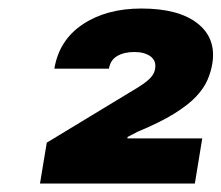

<svg xmlns="http://www.w3.org/2000/svg" viewBox="-20 -866 527 457"><path d="M75.2 -429.2 91.3 -526.4 288.6 -646Q306.2 -656.2 318.8 -664.8Q331.5 -673.3 339.4 -682.1Q347.2 -690.9 349.1 -701.7Q352.5 -721.2 338.4 -731.7Q324.2 -742.2 299.8 -742.2Q275.4 -742.2 259 -732.7Q242.7 -723.1 239.3 -702.6H109.4Q120.6 -770.5 177 -808.1Q233.4 -845.7 316.4 -845.7Q405.3 -845.7 450.2 -810.3Q495.1 -774.9 485.4 -714.8Q482.4 -695.8 474.1 -676.3Q465.8 -656.7 447.3 -636.7Q428.7 -616.7 395 -595.7Q361.3 -574.7 307.1 -552.2L283.7 -540L283.2 -536.6H461.4L443.8 -429.2Z"/></svg>

Font: Inter 18pt Black
Style: Italic
Weight: 900
Italic angle: -9.3988°
Designer: Rasmus Andersson
Foundry: rsms
Version: Version 4.001;git-66647c0bb